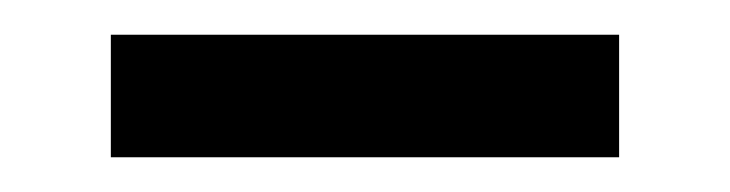

<svg xmlns="http://www.w3.org/2000/svg" viewBox="-20 -282 418 110"><path d="M43.5 -191.9V-262.1H334.7V-191.9Z"/></svg>

Font: Playfair 144pt SemiCondensed Black
Style: Regular
Weight: 900
Width: 4
Designer: Claus Eggers Sørensen
Foundry: Claus Eggers Sørensen
Version: Version 2.203